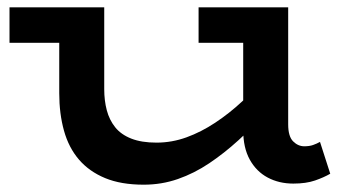

<svg xmlns="http://www.w3.org/2000/svg" viewBox="-20 -491 954 525"><path d="M373 14Q311 14 267.5 -4Q224 -22 196 -54.5Q168 -87 155 -133.5Q142 -180 142 -236V-471H265V-247Q265 -216 272 -189.5Q279 -163 295 -143Q311 -123 339 -112Q367 -101 408 -101Q450 -101 490 -115.5Q530 -130 568.5 -155.5Q607 -181 642 -213.5Q677 -246 707 -280V-184Q671 -143 632 -107.5Q593 -72 552 -44.5Q511 -17 466.5 -1.5Q422 14 373 14ZM6 -374V-471H242V-374ZM782 11Q743 11 712 -5.5Q681 -22 663 -54.5Q645 -87 645 -135V-471H768V-151Q768 -118 781.5 -104.5Q795 -91 812 -91Q826 -91 836 -94.5Q846 -98 855 -103L883 -16Q866 -6 841.5 2.5Q817 11 782 11ZM523 -374V-471H751V-374Z"/></svg>

Font: BioRhyme SemiExpanded SemiBold
Style: Regular
Weight: 600
Width: 6
Designer: Aoife Mooney
Foundry: Aoife Mooney Type
Version: Version 1.600;gftools[0.9.33]